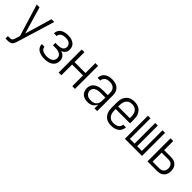

<svg xmlns="http://www.w3.org/2000/svg" viewBox="222 -1685 3057 3057"><g transform="rotate(45 1750.0 -156.5)"><path d="M84 215V160H135Q145 160 155.5 157Q166 154 173.5 146.5Q181 139 185 129Q189 119 192 109L193 108L219 23L53 -520H116L250 -63L314 -279L384 -520H447L251 124Q245 143 236 162Q227 181 211.5 194Q196 207 175.5 211Q155 215 135 215Z M753 8Q731 8 708.5 6Q686 4 664.5 -2.5Q643 -9 623 -19.5Q603 -30 588 -46.5Q573 -63 564.5 -84Q556 -105 556 -128V-131H617V-129Q617 -114 623.5 -100.5Q630 -87 641.5 -77.5Q653 -68 666.5 -62Q680 -56 694.5 -53Q709 -50 723.5 -48.5Q738 -47 753 -47Q769 -47 784.5 -49Q800 -51 815.5 -55.5Q831 -60 845 -68Q859 -76 869 -88Q879 -100 884 -115.5Q889 -131 889 -147Q889 -163 884 -178.5Q879 -194 868 -205.5Q857 -217 842.5 -224Q828 -231 813 -235.5Q798 -240 782 -241.5Q766 -243 750 -243H695V-298H750Q764 -298 778 -299.5Q792 -301 806 -304.5Q820 -308 832.5 -314.5Q845 -321 854.5 -331.5Q864 -342 868.5 -355.5Q873 -369 873 -383Q873 -405 862.5 -424Q852 -443 834 -454Q816 -465 795 -469Q774 -473 753 -473Q733 -473 712.5 -469.5Q692 -466 674.5 -456.5Q657 -447 645 -429.5Q633 -412 633 -392V-389H572V-394Q572 -415 579 -435.5Q586 -456 599.5 -472Q613 -488 631.5 -499Q650 -510 670 -516.5Q690 -523 711 -525.5Q732 -528 753 -528Q775 -528 796.5 -525.5Q818 -523 838.5 -515.5Q859 -508 877.5 -496Q896 -484 909 -466.5Q922 -449 928 -427.5Q934 -406 934 -384Q934 -366 929.5 -347.5Q925 -329 913.5 -314Q902 -299 886.5 -288.5Q871 -278 853 -271Q874 -265 892.5 -253.5Q911 -242 924.5 -225.5Q938 -209 944 -188Q950 -167 950 -146Q950 -122 943.5 -99Q937 -76 922.5 -57.5Q908 -39 888 -26Q868 -13 845.5 -5.5Q823 2 799.5 5Q776 8 753 8Z M1066 0V-520H1127V-297H1373V-520H1434V0H1373V-242H1127V0Z M1723 8Q1691 8 1660 0Q1629 -8 1605 -28.5Q1581 -49 1569.5 -79.5Q1558 -110 1558 -141Q1558 -166 1565 -190.5Q1572 -215 1587.5 -234Q1603 -253 1625 -266Q1647 -279 1670.5 -286.5Q1694 -294 1719 -296.5Q1744 -299 1768 -299H1873V-352Q1873 -368 1870 -384.5Q1867 -401 1859.5 -415.5Q1852 -430 1840 -441.5Q1828 -453 1813 -460Q1798 -467 1781.5 -470Q1765 -473 1749 -473Q1727 -473 1705.5 -469Q1684 -465 1665.5 -453Q1647 -441 1636 -421.5Q1625 -402 1625 -381V-379H1564V-381Q1564 -403 1571 -424.5Q1578 -446 1591 -464Q1604 -482 1622.5 -494.5Q1641 -507 1661.5 -514.5Q1682 -522 1704.5 -525Q1727 -528 1749 -528Q1773 -528 1797 -524Q1821 -520 1843 -510Q1865 -500 1883.5 -483.5Q1902 -467 1913.5 -445.5Q1925 -424 1929.5 -400Q1934 -376 1934 -352V0H1873V-88Q1864 -66 1849 -47Q1834 -28 1814 -15Q1794 -2 1770.5 3Q1747 8 1723 8ZM1746 -47Q1763 -47 1780.5 -50.5Q1798 -54 1813.5 -62Q1829 -70 1841 -83Q1853 -96 1860.5 -112Q1868 -128 1870.5 -145.5Q1873 -163 1873 -180V-244H1768Q1752 -244 1735 -242.5Q1718 -241 1702 -237Q1686 -233 1670.5 -226Q1655 -219 1643 -207.5Q1631 -196 1625 -180Q1619 -164 1619 -147Q1619 -124 1629.5 -103Q1640 -82 1658.5 -69Q1677 -56 1700 -51.5Q1723 -47 1746 -47Z M2250 8Q2223 8 2196.5 2.5Q2170 -3 2147 -16Q2124 -29 2106 -50Q2088 -71 2077 -95.5Q2066 -120 2062 -146.5Q2058 -173 2058 -200V-320Q2058 -347 2062 -373.5Q2066 -400 2077 -424.5Q2088 -449 2105.5 -470Q2123 -491 2146.5 -504Q2170 -517 2196.5 -522.5Q2223 -528 2250 -528Q2277 -528 2303.5 -522.5Q2330 -517 2353.5 -504Q2377 -491 2394.5 -470Q2412 -449 2423 -424.5Q2434 -400 2438 -373.5Q2442 -347 2442 -320V-232H2119V-200Q2119 -181 2121.5 -162Q2124 -143 2131 -125Q2138 -107 2149.5 -92Q2161 -77 2177 -66.5Q2193 -56 2212 -51.5Q2231 -47 2250 -47Q2272 -47 2294.5 -51.5Q2317 -56 2336 -67.5Q2355 -79 2367 -98.5Q2379 -118 2379 -141H2440Q2439 -118 2432 -96.5Q2425 -75 2411.5 -57Q2398 -39 2379 -26Q2360 -13 2339 -5.5Q2318 2 2295.5 5Q2273 8 2250 8ZM2119 -288H2381V-320Q2381 -339 2378.5 -358Q2376 -377 2369 -395Q2362 -413 2350.5 -428Q2339 -443 2323 -453.5Q2307 -464 2288 -468.5Q2269 -473 2250 -473Q2231 -473 2212 -468.5Q2193 -464 2177 -453.5Q2161 -443 2149.5 -428Q2138 -413 2131 -395Q2124 -377 2121.5 -358Q2119 -339 2119 -320Z M2557 0V-520H2615V-55H2721V-520H2779V-55H2885V-520H2943V0Z M3066 0V-520H3127V-314H3281Q3302 -314 3323.5 -310.5Q3345 -307 3364 -297.5Q3383 -288 3398.5 -273Q3414 -258 3424 -239Q3434 -220 3438 -199Q3442 -178 3442 -157Q3442 -136 3438 -114.5Q3434 -93 3424 -74Q3414 -55 3398.5 -40.5Q3383 -26 3364 -16.5Q3345 -7 3323.5 -3.5Q3302 0 3281 0ZM3127 -55H3281Q3301 -55 3321 -61.5Q3341 -68 3355 -82.5Q3369 -97 3375 -117Q3381 -137 3381 -157Q3381 -177 3375 -197Q3369 -217 3355 -231.5Q3341 -246 3321 -252Q3301 -258 3281 -258H3127Z"/></g></svg>

Font: Iosevka Fixed SS04 Light
Style: Regular
Weight: 300
Monospace: yes
Designer: Belleve Invis
Foundry: Belleve Invis
Version: Version 32.5.0